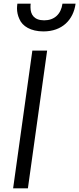

<svg xmlns="http://www.w3.org/2000/svg" viewBox="-20 -1019 429 1039"><path d="M215 -849C316 -849 377 -911 389 -999H318C310 -942 274 -909 219 -909C164 -909 145 -941 145 -979C145 -986 145 -992 146 -999H74C73 -990 72 -982 72 -974C72 -955 76 -935 85 -916C101 -877 147 -849 215 -849ZM131 0 235 -745H155L51 0Z"/></svg>

Font: Plus Jakarta Sans
Style: Italic
Weight: 400
Italic angle: -8°
Designer: Gumpita Rahayu
Foundry: Tokotype
Version: Version 2.071;gftools[0.9.30]